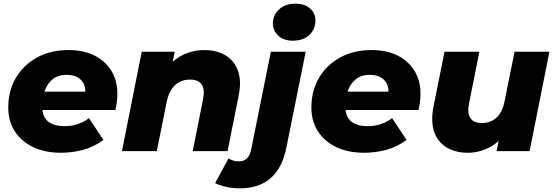

<svg xmlns="http://www.w3.org/2000/svg" viewBox="-20 -824 3023 1047"><path d="M313 9Q226 9 161.5 -21.5Q97 -52 61 -107.5Q25 -163 25 -238Q25 -328 66 -398.5Q107 -469 181 -510Q255 -551 353 -551Q436 -551 495.5 -521Q555 -491 587.5 -437.5Q620 -384 620 -313Q620 -289 617 -267Q614 -245 609 -224H174L192 -324H521L442 -295Q450 -334 439.5 -360.5Q429 -387 404.5 -401.5Q380 -416 344 -416Q298 -416 268.5 -393Q239 -370 224.5 -330.5Q210 -291 210 -245Q210 -189 241 -162.5Q272 -136 334 -136Q370 -136 404.5 -147.5Q439 -159 465 -180L544 -61Q493 -23 433.5 -7Q374 9 313 9Z M1092 -551Q1161 -551 1209 -522.5Q1257 -494 1277.5 -438.5Q1298 -383 1281 -300L1221 0H1031L1087 -282Q1098 -334 1080.5 -362Q1063 -390 1016 -390Q968 -390 935 -360Q902 -330 889 -268L835 0H645L753 -542H933L902 -390L878 -434Q917 -495 974.5 -523Q1032 -551 1092 -551Z M1288 203Q1249 203 1215 195.5Q1181 188 1153 175L1226 40Q1251 56 1283 56Q1311 56 1327.5 39Q1344 22 1351 -15L1457 -542H1647L1542 -21Q1498 203 1288 203ZM1577 -602Q1527 -602 1497.5 -629.5Q1468 -657 1468 -696Q1468 -742 1502 -773Q1536 -804 1591 -804Q1641 -804 1670.5 -778Q1700 -752 1700 -713Q1700 -664 1666.5 -633Q1633 -602 1577 -602Z M1966 9Q1879 9 1814.5 -21.5Q1750 -52 1714 -107.5Q1678 -163 1678 -238Q1678 -328 1719 -398.5Q1760 -469 1834 -510Q1908 -551 2006 -551Q2089 -551 2148.5 -521Q2208 -491 2240.5 -437.5Q2273 -384 2273 -313Q2273 -289 2270 -267Q2267 -245 2262 -224H1827L1845 -324H2174L2095 -295Q2103 -334 2092.5 -360.5Q2082 -387 2057.5 -401.5Q2033 -416 1997 -416Q1951 -416 1921.5 -393Q1892 -370 1877.5 -330.5Q1863 -291 1863 -245Q1863 -189 1894 -162.5Q1925 -136 1987 -136Q2023 -136 2057.5 -147.5Q2092 -159 2118 -180L2197 -61Q2146 -23 2086.5 -7Q2027 9 1966 9Z M2531 9Q2465 9 2416.5 -19.5Q2368 -48 2348 -104Q2328 -160 2344 -243L2404 -542H2594L2538 -261Q2527 -209 2544.5 -181Q2562 -153 2607 -153Q2655 -153 2687.5 -182.5Q2720 -212 2732 -274L2786 -542H2976L2868 0H2688L2719 -153L2743 -109Q2704 -48 2647.5 -19.5Q2591 9 2531 9Z"/></svg>

Font: Montserrat Thin ExtraBold
Style: Italic
Weight: 800
Italic angle: -11.3°
Version: Version 9.000